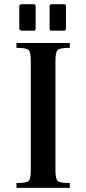

<svg xmlns="http://www.w3.org/2000/svg" viewBox="-20 -908 417 928"><path d="M59.6 0V-23.4Q107.4 -23.4 118.2 -33.2Q128.9 -43 128.9 -85.9V-613.3Q128.9 -656.2 118.2 -666.5Q107.4 -676.8 59.6 -676.8V-700.2H317.4V-676.8Q269.5 -676.8 258.8 -666.5Q248 -656.2 248 -613.3V-85.9Q248 -43 258.8 -33.2Q269.5 -23.4 317.4 -23.4V0ZM73.2 -769.5V-877.9Q73.2 -881.8 76.7 -884.8Q80.1 -887.7 84 -887.7H142.6Q152.3 -887.7 152.3 -877.9V-769.5Q152.3 -759.8 142.6 -759.8H84Q80.1 -759.8 76.7 -762.7Q73.2 -765.6 73.2 -769.5ZM219.7 -769.5V-877.9Q219.7 -887.7 229.5 -887.7H289.1Q298.8 -887.7 298.8 -877.9V-769.5Q298.8 -759.8 289.1 -759.8H229.5Q219.7 -759.8 219.7 -769.5Z"/></svg>

Font: TriodPostnaja
Style: Medium
Weight: 500
Version: 20110805